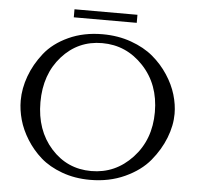

<svg xmlns="http://www.w3.org/2000/svg" viewBox="-56 -881 978 951"><g transform="rotate(5 432.5 -405.5)"><path d="M50 -350Q50 -410 72.5 -471.5Q95 -533 138.5 -588Q182 -643 257 -677.5Q332 -712 426 -712Q503 -712 568.5 -688.5Q634 -665 678.5 -627.5Q723 -590 754.5 -542Q786 -494 800.5 -445Q815 -396 815 -350Q815 -292 791 -230.5Q767 -169 721.5 -114Q676 -59 598.5 -23.5Q521 12 426 12Q350 12 286 -11.5Q222 -35 179.5 -72.5Q137 -110 107 -158Q77 -206 63.5 -254.5Q50 -303 50 -350ZM717 -350Q717 -488 632.5 -578Q548 -668 428 -668Q308 -668 228 -578.5Q148 -489 148 -350Q148 -211 228 -121.5Q308 -32 428 -32Q548 -32 632.5 -122.5Q717 -213 717 -350ZM276 -783V-823H589V-783Z"/></g></svg>

Font: Tenor Sans
Style: Regular
Weight: 400
Designer: Denis Masharov
Foundry: Denis Masharov
Version: Version 1.1